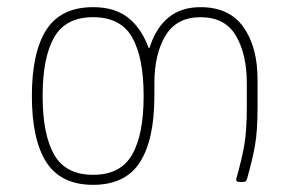

<svg xmlns="http://www.w3.org/2000/svg" viewBox="-20 -508 825 536"><path d="M69 -240Q69 -362 109.5 -425Q150 -488 240 -488Q298 -488 334.5 -461Q371 -434 392 -382Q395 -373 396 -373Q397 -373 400 -382Q417 -432 451.5 -460Q486 -488 540 -488Q620 -488 659.5 -432.5Q699 -377 699 -286V-209Q699 -143 692 -103Q685 -63 670 -10Q668 -4 666 -2Q664 0 659 0H649Q637 0 640 -10Q655 -63 662 -103Q669 -143 669 -209V-276Q669 -357 638.5 -408.5Q608 -460 540 -460Q473 -460 442 -408.5Q411 -357 411 -276V-240Q411 -118 370.5 -55Q330 8 240 8Q150 8 109.5 -55Q69 -118 69 -240ZM240 -20Q317 -20 349 -76.5Q381 -133 381 -240Q381 -347 349 -403.5Q317 -460 240 -460Q163 -460 131 -403.5Q99 -347 99 -240Q99 -133 131 -76.5Q163 -20 240 -20Z"/></svg>

Font: Barlow GEO Thin
Style: Regular
Weight: 100
Designer: Jeremy Tribby
Foundry: Tribby Type
Version: Version 1.408